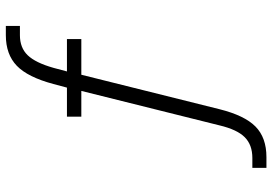

<svg xmlns="http://www.w3.org/2000/svg" viewBox="-154 -590 910 641"><g transform="rotate(-90 300.5 -269.0)"><path d="M61 119H94Q138 119 163.5 93.5Q189 68 203 9L318 -452H232V-500H329L341 -545Q364 -631 402 -667.5Q440 -704 504 -704H535V-657H504Q462 -657 437 -631Q412 -605 395 -545L383 -500H491V-452H372L257 9Q236 93 199 129.5Q162 166 97 166H61Z"/></g></svg>

Font: Bai Jamjuree Light
Style: Regular
Weight: 300
Designer: Katatrad Aksorn Co.,Ltd.
Foundry: Cadson Demak Co.,Ltd.
Version: Version 1.000; ttfautohint (v1.6)